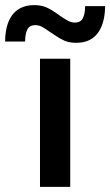

<svg xmlns="http://www.w3.org/2000/svg" viewBox="-47 -729 430 749"><path d="M250 -562Q223 -562 204 -570.5Q185 -579 165 -593L141 -609Q126 -620 114.5 -625.5Q103 -631 91 -631Q68 -631 59.5 -613.5Q51 -596 51 -567H-27Q-27 -596 -21 -621.5Q-15 -647 -2 -666.5Q11 -686 33 -697.5Q55 -709 86 -709Q113 -709 132 -701Q151 -693 171 -679L195 -662Q210 -652 221.5 -646.5Q233 -641 245 -641Q268 -641 276.5 -658.5Q285 -676 285 -705H363Q363 -677 357 -651Q351 -625 338 -605Q325 -585 303.5 -573.5Q282 -562 250 -562ZM109 -500H227V0H109Z"/></svg>

Font: CyStack Display SemiBold
Style: Regular
Weight: 600
Designer: Weizhong Zhang
Foundry: 本地遙控
Version: Version 1.000;Glyphs 3.1.2 (3151)